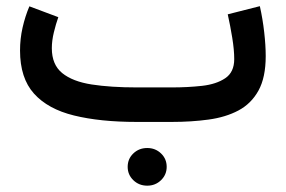

<svg xmlns="http://www.w3.org/2000/svg" viewBox="-20 -395 925 622"><path d="M393.6 145.5Q393.6 119.6 411.9 102.1Q430.2 84.5 457 84.5Q483.4 84.5 501.7 102.1Q520 119.6 520 145.5Q520 170.9 501.7 188.7Q483.4 206.5 457 206.5Q430.2 206.5 411.9 188.7Q393.6 170.9 393.6 145.5ZM536.1 0H422.9Q304.7 0 220 -20.8Q135.3 -41.5 90.1 -91.8Q44.9 -142.1 44.9 -231.4Q44.9 -269.5 53.2 -305.9Q61.5 -342.3 75.2 -374.5L168.9 -339.4Q161.1 -317.4 154.5 -290.3Q147.9 -263.2 147.9 -238.8Q147.9 -185.5 181.6 -158.2Q215.3 -130.9 277.1 -121.3Q338.9 -111.8 422.9 -111.8H537.1Q588.4 -111.8 634.5 -116.9Q680.7 -122.1 709.7 -141.6Q738.8 -161.1 738.8 -203.6Q738.8 -233.4 732.4 -272.5Q726.1 -311.5 717.8 -348.6L821.8 -375Q831.1 -333.5 835.9 -290.8Q840.8 -248 840.8 -213.4Q840.8 -144 817.4 -101.6Q793.9 -59.1 752.4 -37.1Q710.9 -15.1 655.5 -7.6Q600.1 0 536.1 0Z"/></svg>

Font: Vazirmatn RD FD Medium
Style: Regular
Weight: 500
Designer: Saber Rastikerdar
Foundry: Saber Rastikerdar
Version: Version 33.003